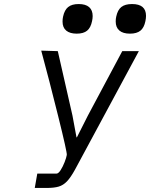

<svg xmlns="http://www.w3.org/2000/svg" viewBox="-20 -823 742 950"><path d="M164.5 36H259.5Q269 36 280 18.8Q291 1.5 299.8 -21Q308.5 -43.5 310.5 -56.5Q312.5 -68.5 268.2 -246.8Q224 -425 184 -572.5L266 -570L338.5 -251.5L358.5 -143.5H360.5L414.5 -250.5L585 -570H667L351 16.5Q329.5 55.5 311.2 74.5Q293 93.5 270.5 100.2Q248 107 210 107H152ZM289.5 -716Q289.5 -729.5 292 -740.5Q299 -773.5 317.2 -788.2Q335.5 -803 369.5 -803Q403.5 -803 421 -787.8Q438.5 -772.5 438.5 -743.5Q438.5 -732 435.5 -718.5Q429 -686 411 -671.2Q393 -656.5 359.5 -656.5Q326 -656.5 307.8 -671.5Q289.5 -686.5 289.5 -716ZM552.5 -716.5Q552.5 -730 555 -740.5Q562 -774 580.5 -788.5Q599 -803 633.5 -803Q702.5 -803 702.5 -744.5Q702.5 -733 699.5 -718.5Q693 -686 674.8 -671.2Q656.5 -656.5 623 -656.5Q588.5 -656.5 570.5 -672Q552.5 -687.5 552.5 -716.5Z"/></svg>

Font: JuliaMono Italic
Style: Regular
Weight: 400
Italic angle: -9°
Monospace: yes
Designer: cormullion
Foundry: corm
Version: Version 0.049; ttfautohint (v1.8.4)